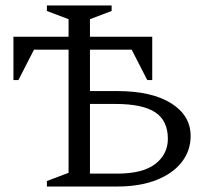

<svg xmlns="http://www.w3.org/2000/svg" viewBox="-20 -680 749 700"><path d="M407 0H151V-20L230 -50V-499H104L47 -388H29V-546H230V-610L151 -640V-660H387V-640L308 -610V-546H535V-388H517L460 -499H308V-348H407Q533 -348 604 -303.5Q675 -259 675 -184Q675 -131 643 -89.5Q611 -48 551 -24Q491 0 407 0ZM401 -301H308V-47H407Q501 -47 546.5 -82.5Q592 -118 592 -174Q592 -240 546 -270.5Q500 -301 401 -301Z"/></svg>

Font: Spectral Light
Style: Regular
Weight: 300
Designer: Jean-Baptiste Levee
Foundry: Production Type
Version: Version 2.001